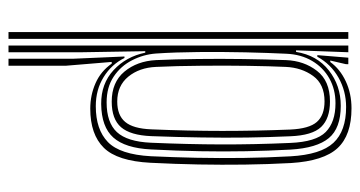

<svg xmlns="http://www.w3.org/2000/svg" viewBox="-218 -430 848 452"><g transform="rotate(90 206.0 -204.0)"><path d="M118.2 200V46.2L113 -73H116.5Q131.5 -42.5 161.4 -24Q191.2 -5.5 230 -5.5Q285 -5.5 314.4 -34Q343.8 -62.5 347.8 -135.2Q350.2 -187 351.4 -241.8Q352.5 -296.5 351.8 -352.5Q351 -408.5 348 -463.8Q344 -535.2 316.2 -565Q288.5 -594.8 231.8 -594.8Q194.5 -594.8 162.9 -577Q131.2 -559.2 113.5 -527H109.8L115.8 -600H131.2L131 -594L122.5 -557.5H126Q142.5 -580.5 171.4 -594Q200.2 -607.5 235 -607.5Q298.2 -607.5 328.6 -574.8Q359 -542 363.8 -465.2Q366.8 -409.5 367.5 -355.8Q368.2 -302 367.2 -247.5Q366.2 -193 363.2 -134.2Q359.2 -56.2 327.9 -24.4Q296.5 7.5 235.8 7.5Q204 7.5 175.9 -4.9Q147.8 -17.2 129.8 -43H125.8L134.8 65.5V200ZM55.5 200V-600H71.5V200ZM87.2 200V-600H103L98.5 -477H102.2Q110 -526.2 145.8 -554.2Q181.5 -582.2 229 -582.2Q281.8 -582.2 305.1 -554.1Q328.5 -526 332.2 -463.8Q335 -411.5 336 -359.1Q337 -306.8 336 -251.6Q335 -196.5 331.8 -135.5Q328.8 -74.8 303.8 -46.8Q278.8 -18.8 225 -18.2Q177 -17.8 145.1 -47.4Q113.2 -77 104 -122H100.5L103 26.5V200ZM221 -31Q268.5 -31 291 -55.2Q313.5 -79.5 316 -135.2Q319.8 -223 320 -301.1Q320.2 -379.2 316.5 -463Q314 -523.8 290.8 -546.8Q267.5 -569.8 223 -569.8Q190.5 -569.8 164.8 -555.4Q139 -541 123.5 -514.9Q108 -488.8 106.5 -453.8Q104.5 -412.2 103.2 -357.8Q102 -303.2 102.5 -247.6Q103 -192 106 -147.2Q108.2 -117.5 121.9 -90.9Q135.5 -64.2 160.4 -47.6Q185.2 -31 221 -31ZM219.2 -43Q173.5 -43 148.6 -72.9Q123.8 -102.8 121.5 -147.2Q119.5 -191.5 118.9 -244.9Q118.2 -298.2 119 -352.8Q119.8 -407.2 121.5 -453.5Q123.2 -495.8 146.8 -526.2Q170.2 -556.8 218.8 -556.8Q259 -556.8 278.9 -536Q298.8 -515.2 300.8 -463.2Q303 -413 303.8 -361.4Q304.5 -309.8 303.6 -254.2Q302.8 -198.8 300.5 -136Q298.5 -87 279.5 -65Q260.5 -43 219.2 -43ZM219 -56Q251.5 -56 267.1 -74.8Q282.8 -93.5 284.5 -136.2Q288.2 -224.2 288.2 -303.4Q288.2 -382.5 285 -463Q283 -507.8 267.1 -525.9Q251.2 -544 218.5 -544Q178.2 -544 158.8 -517.1Q139.2 -490.2 137.5 -452.8Q135.8 -416 135 -362.9Q134.2 -309.8 134.8 -252.8Q135.2 -195.8 137.5 -147.5Q139.2 -108 160.5 -82Q181.8 -56 219 -56Z"/></g></svg>

Font: Big Shoulders Inline Text Thin
Style: Regular
Weight: 400
Version: Version 2.002